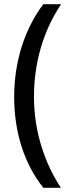

<svg xmlns="http://www.w3.org/2000/svg" viewBox="-20 -743 337 921"><path d="M48 -278C48 -108 97 44 188 158H272C189 31 143 -121 143 -279C143 -440 186 -592 273 -723H188C100 -607 48 -451 48 -278Z"/></svg>

Font: Noto Sans Hebrew ExtraCondensed Medium
Style: Regular
Weight: 500
Width: 2
Designer: Monotype Design Team
Foundry: Monotype Imaging Inc.
Version: Version 2.004